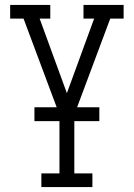

<svg xmlns="http://www.w3.org/2000/svg" viewBox="-20 -550 540 775"><path d="M147 205V150H220V-87L75 -475H21V-530H183V-475H140L250 -174L360 -475H317V-530H479V-475H425L280 -87V150H353V205ZM119 -61V-117H381V-61Z"/></svg>

Font: Iosevka Slab Light
Style: Regular
Weight: 300
Monospace: yes
Designer: Belleve Invis
Foundry: Belleve Invis
Version: Version 11.1.0; ttfautohint (v1.8.3)